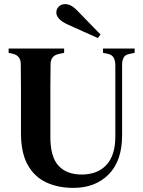

<svg xmlns="http://www.w3.org/2000/svg" viewBox="-20 -897 696 934"><path d="M337 17Q262 17 204.5 -10Q147 -37 114.5 -95.5Q82 -154 82 -250V-358Q82 -414 82 -471Q82 -528 81 -586Q81 -625 44 -635L22 -640V-661H292V-640L264 -634Q226 -625 226 -584Q225 -528 225 -471.5Q225 -415 225 -358V-231Q225 -134 264.5 -91Q304 -48 377 -48Q454 -48 497.5 -94.5Q541 -141 541 -233V-581Q541 -601 533 -616Q525 -631 505 -635L481 -640V-661H635V-640L607 -634Q588 -630 581 -616Q574 -602 574 -582V-239Q574 -115 509 -49Q444 17 337 17ZM456 -712Q419 -728 384.5 -744Q350 -760 313 -776Q282 -790 268 -805Q254 -820 254 -836Q254 -853 266 -865Q278 -877 297 -877Q312 -877 327.5 -868.5Q343 -860 367 -834Q391 -809 417.5 -782Q444 -755 469 -729Z"/></svg>

Font: DM Serif Text
Style: Regular
Weight: 400
Designer: Colophon Foundry, Frank Grießhammer
Foundry: Colophon Foundry
Version: Version 5.200; ttfautohint (v1.8.3)